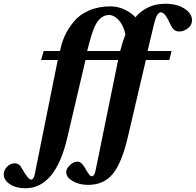

<svg xmlns="http://www.w3.org/2000/svg" viewBox="-114 -762 1044 1024"><path d="M-94 168Q-94 145 -76 127Q-58 109 -34 109Q-24 109 -15.5 114.5Q-7 120 -4.5 124Q-2 128 5 140Q37 196 52 196Q65 196 71 169L194 -442H105L119 -490H206L211 -511Q219 -545 234.5 -577.5Q250 -610 279.5 -646.5Q309 -683 359.5 -705.5Q410 -728 475 -728Q516 -728 552.5 -710Q589 -692 608 -670Q671 -742 767 -742Q830 -742 870 -716Q910 -690 910 -654Q910 -628 888 -611Q866 -594 841 -594Q814 -594 799 -624Q779 -666 767.5 -681Q756 -696 744 -696Q722 -696 708 -636L673 -490H801L789 -442H664L567 -28Q535 108 487 166Q439 224 356 224Q308 224 273.5 203.5Q239 183 239 156Q239 138 258.5 119Q278 100 299 100Q319 100 337 130Q355 161 362 169.5Q369 178 377 178Q389 178 396 146L516 -442H342L245 -28Q182 242 21 242Q-28 242 -61 220.5Q-94 199 -94 168ZM351 -490H527Q539 -537 555 -579Q544 -628 519 -655Q494 -682 468 -682Q434 -682 409 -650.5Q384 -619 361 -529Z"/></svg>

Font: Heuristica
Style: Bold Italic
Weight: 700
Italic angle: -13°
Version: Version 1.0.2